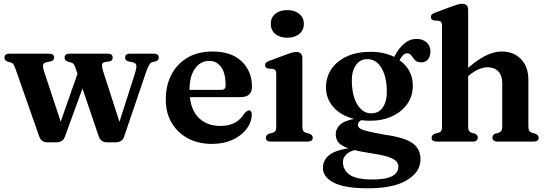

<svg xmlns="http://www.w3.org/2000/svg" viewBox="-20 -764 2954 1036"><path d="M285.5 4H236Q220.5 4 209 -3.5Q197.5 -11 191 -29.5L63 -394Q56.5 -412.5 51 -418.8Q45.5 -425 37.5 -427L21.5 -431.5Q4 -437.5 4 -453Q4 -474.5 31 -474.5H245Q272 -474.5 272 -453Q272 -437 251 -432L232.5 -428.5Q215.5 -425 212.5 -414.5Q209.5 -404 220 -372L307.5 -107.5L398 -365.5L387.5 -397Q381.5 -414 376.2 -419.5Q371 -425 362.5 -427L346 -431.5Q328.5 -437.5 328.5 -453Q328.5 -474.5 356 -474.5H561.5Q588 -474.5 588 -453Q588 -435.5 569 -432.5L546 -429Q533 -427 531 -415.2Q529 -403.5 538 -375L624.5 -107L707 -364Q718 -399 715.5 -411.8Q713 -424.5 694 -428.5L675.5 -432Q655 -437 655 -453Q655 -474.5 682 -474.5H809Q836.5 -474.5 836.5 -453Q836.5 -445.5 832.2 -440.2Q828 -435 816.5 -432L801 -428.5Q792 -426 784.8 -414Q777.5 -402 767.5 -373L649.5 -26Q643 -8.5 630.8 -2.2Q618.5 4 605 4H557.5Q542.5 4 530.5 -3.8Q518.5 -11.5 512.5 -29L425 -286.5L330 -26Q323 -8.5 311 -2.2Q299 4 285.5 4Z M1339.5 -296.5Q1339.5 -240 1279 -240H1004.5Q1013.5 -162.5 1057.2 -123.5Q1101 -84.5 1168.5 -84.5Q1259 -84.5 1298 -151.5Q1314 -168.5 1323.5 -168.5Q1331.5 -168.5 1335.2 -161.2Q1339 -154 1338.5 -143.5Q1336.5 -101.5 1308.8 -66Q1281 -30.5 1233 -9Q1185 12.5 1123.5 12.5Q1050.5 12.5 994.5 -17.2Q938.5 -47 906.5 -100.8Q874.5 -154.5 874.5 -226.5Q874.5 -302.5 905 -361.2Q935.5 -420 992 -453Q1048.5 -486 1127.5 -486Q1228 -486 1283.8 -433Q1339.5 -380 1339.5 -296.5ZM1109 -435.5Q1062 -435.5 1032.2 -394Q1002.5 -352.5 1002.5 -279H1171.5Q1197.5 -279 1197.5 -302.5Q1197.5 -368 1173.5 -401.8Q1149.5 -435.5 1109 -435.5Z M1530 -560.5Q1489.5 -560.5 1465.2 -581Q1441 -601.5 1441 -635.5Q1441 -669 1465.2 -689.2Q1489.5 -709.5 1530 -709.5Q1570.5 -709.5 1595 -689Q1619.5 -668.5 1619.5 -635.5Q1619.5 -601.5 1595 -581Q1570.5 -560.5 1530 -560.5ZM1611.5 -451V-81.5Q1611.5 -65.5 1616 -58.2Q1620.5 -51 1629.5 -48L1648 -43Q1667.5 -36.5 1667.5 -21Q1667.5 0 1639 0H1442.5Q1414.5 0 1414.5 -21Q1414.5 -36 1433 -43L1452.5 -48Q1462 -51 1466.2 -58.2Q1470.5 -65.5 1470.5 -81.5V-366Q1470.5 -389 1454 -392L1427.5 -394Q1410.5 -397.5 1410.5 -412.5Q1410.5 -421 1415.5 -426Q1420.5 -431 1434 -436L1525.5 -470Q1545.5 -477.5 1557.2 -480.5Q1569 -483.5 1578 -483.5Q1611.5 -483.5 1611.5 -451Z M2057 -37Q2162.5 -22.5 2205.8 8.5Q2249 39.5 2249 95.5Q2249 164 2176 208Q2103 252 1966 252Q1839 252 1780.8 221.5Q1722.5 191 1722.5 142.5Q1722.5 102 1753.8 75Q1785 48 1859.5 36Q1819.5 22 1805.5 3.5Q1791.5 -15 1791.5 -40.5Q1791.5 -66.5 1813 -89Q1834.5 -111.5 1890.5 -122.5Q1819 -140.5 1779 -186Q1739 -231.5 1739 -292Q1739 -349 1768.8 -392.2Q1798.5 -435.5 1852.5 -460Q1906.5 -484.5 1980 -484.5Q2017.5 -484.5 2049.5 -477.2Q2081.5 -470 2107 -457Q2131 -503.5 2161 -528.8Q2191 -554 2229 -554Q2260 -554 2281.2 -535.8Q2302.5 -517.5 2302.5 -487Q2302.5 -460 2289.5 -443.8Q2276.5 -427.5 2253 -427.5Q2230 -427.5 2219 -439.8Q2208 -452 2199.8 -464.2Q2191.5 -476.5 2177.5 -476.5Q2165 -476.5 2155.5 -467Q2146 -457.5 2135.5 -439.5Q2207.5 -387.5 2207.5 -301.5Q2207.5 -246 2177.8 -203.5Q2148 -161 2096 -136.8Q2044 -112.5 1977 -112.5Q1951.5 -112.5 1928.5 -115.5Q1911 -104.5 1911 -90Q1911 -79 1922.8 -71Q1934.5 -63 1966 -55.2Q1997.5 -47.5 2057 -37ZM1961 -445Q1920 -444 1898 -409Q1876 -374 1878.5 -318Q1881.5 -240.5 1910.8 -196Q1940 -151.5 1985 -152.5Q2026 -153 2047.8 -187.8Q2069.5 -222.5 2067 -282.5Q2064.5 -356 2036.2 -400.8Q2008 -445.5 1961 -445ZM1830.5 110Q1830.5 152.5 1866 178.5Q1901.5 204.5 1989.5 204.5Q2063.5 204.5 2096.5 186.2Q2129.5 168 2129.5 135Q2129.5 108 2098 91.8Q2066.5 75.5 1979.5 62.5Q1927.5 54.5 1893 46Q1862.5 54 1846.5 71.5Q1830.5 89 1830.5 110Z M2506 -711V-398Q2562.5 -446.5 2605.5 -466.2Q2648.5 -486 2687 -486Q2752 -486 2791.5 -444.8Q2831 -403.5 2831 -334V-83Q2831 -66 2835.8 -58.5Q2840.5 -51 2850 -48L2867.5 -43Q2886.5 -36 2886.5 -21Q2886.5 0 2858.5 0H2665.5Q2637 0 2637 -22.5Q2637 -36 2652.5 -43L2671.5 -48Q2681 -51.5 2685.5 -59Q2690 -66.5 2690 -83V-313.5Q2690 -357.5 2668.5 -379.2Q2647 -401 2611 -401Q2588.5 -401 2563 -390.2Q2537.5 -379.5 2511 -357L2506 -353V-81.5Q2506 -65.5 2510.5 -58.5Q2515 -51.5 2524 -48L2542 -43Q2558 -36.5 2558 -22.5Q2558 0 2529.5 0H2337Q2309 0 2309 -21Q2309 -36 2327.5 -43L2347 -48Q2356.5 -51 2360.8 -58.2Q2365 -65.5 2365 -81.5V-626Q2365 -648.5 2348.5 -651.5L2322 -653.5Q2305 -657.5 2305 -672Q2305 -680.5 2310 -685.8Q2315 -691 2328.5 -696L2420 -730Q2439 -737 2451 -740.2Q2463 -743.5 2473.5 -743.5Q2506 -743.5 2506 -711Z"/></svg>

Font: Fraunces 9pt S000 SemiBold
Style: Regular
Weight: 600
Version: Version 1.000; ttfautohint (v1.8.3)